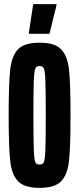

<svg xmlns="http://www.w3.org/2000/svg" viewBox="-20 -903 384 931"><path d="M22 -344Q22 -498 29.5 -565.5Q37 -633 68 -664.5Q99 -696 172 -696Q245 -696 276 -664.5Q307 -633 314.5 -565.5Q322 -498 322 -344Q322 -190 314.5 -122.5Q307 -55 276 -23.5Q245 8 172 8Q99 8 68 -23.5Q37 -55 29.5 -122.5Q22 -190 22 -344ZM202 -344Q202 -467 200 -513.5Q198 -560 192.5 -571.5Q187 -583 172 -583Q157 -583 151.5 -571.5Q146 -560 144 -513.5Q142 -467 142 -344Q142 -221 144 -174.5Q146 -128 151.5 -116.5Q157 -105 172 -105Q187 -105 192.5 -116.5Q198 -128 200 -174.5Q202 -221 202 -344ZM120 -739V-744L141 -883H254V-878L220 -739Z"/></svg>

Font: Saira Ultra Condensed ExtraBold
Style: Regular
Weight: 800
Width: 1
Designer: Hector Gatti with collaboration of the Omnibus-Type team
Foundry: Omnibus-Type
Version: Version 1.001; ttfautohint (v1.8)